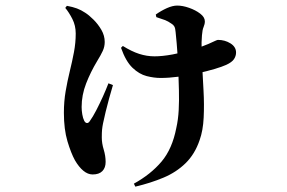

<svg xmlns="http://www.w3.org/2000/svg" viewBox="-20 -596 1040 696"><path d="M216.6 -567.3 222.5 -574.9Q243.5 -571.1 258.8 -565.4Q274.1 -559.7 288.6 -550Q301.8 -541.8 318.6 -525.2Q335.5 -508.5 347.6 -487.6Q359.6 -466.8 359.6 -443.9Q359.6 -426.8 352.5 -411.4Q345.4 -396 332.2 -374.6Q308.2 -334.7 292.1 -293.1Q275.9 -251.4 275.9 -208Q275.9 -195.1 278.3 -181.3Q280.6 -167.5 285.4 -157.9Q289.6 -150.3 295.2 -150Q300.8 -149.6 305.6 -157.1Q316.7 -172.5 328.8 -195.9Q340.9 -219.3 352.8 -245.5Q364.6 -271.7 373.1 -294L389.4 -287.5Q382.6 -264.4 375.6 -239.4Q368.6 -214.3 363.1 -191.2Q357.6 -168 353.6 -149.2Q351.1 -136.9 350 -126.1Q349 -115.3 349 -97.5Q349 -76.4 356 -53.6Q362.9 -30.8 362.9 -8.9Q362.9 12.1 351.1 24.2Q339.2 36.4 315.9 36.4Q298.4 36.4 282.2 23Q266 9.7 251.7 -14.9Q237.5 -40.6 224.5 -83.9Q211.6 -127.2 211.6 -187.2Q211.6 -228.3 218 -265.5Q224.4 -302.6 233 -337.8Q241.7 -373 248.1 -407Q254.5 -441 254.5 -474.6Q254.5 -503.4 242.2 -527.5Q229.8 -551.6 216.6 -567.3ZM418.7 -422.7 425.3 -429.4Q457 -409.6 484.5 -400.7Q512 -391.8 540.1 -391.8Q568.4 -391.8 605.3 -398.6Q642.3 -405.4 677.7 -416.1Q713 -426.8 735 -436.5Q753.4 -444.8 760.5 -448.1Q767.7 -451.4 770.2 -451.4Q795.1 -451.4 815.4 -438.8Q835.7 -426.1 835.7 -405.6Q835.7 -392.9 828.2 -381.6Q820.6 -370.3 800.1 -360.9Q784.8 -353.9 757.3 -345.8Q729.7 -337.6 695.7 -330.1Q661.6 -322.6 627 -318Q592.4 -313.4 561.9 -313.4Q538.5 -313.4 511.5 -320.2Q484.5 -327.1 460.1 -350.5Q435.8 -373.9 418.7 -422.7ZM546.7 -533.9 544.7 -543.4Q564 -557.1 584.9 -566.5Q605.8 -575.8 622.4 -575.8Q642.2 -575.8 665.5 -567.6Q688.9 -559.4 705.7 -546.6Q722.6 -533.7 722.6 -518.6Q722.6 -508.8 718.1 -498.3Q713.5 -487.8 712.1 -467.8Q709.9 -444.6 710.9 -412.7Q711.9 -380.7 712.9 -358.9Q714.9 -317 717.8 -266.9Q720.6 -216.9 718.3 -169.6Q716 -122.4 703.6 -88Q686.3 -37.1 652.6 -4.3Q619 28.5 572.7 47.9Q526.4 67.4 470.6 80.6L465.3 69.8Q526.2 36.2 565.3 -9.9Q604.4 -56 619.1 -132.1Q626 -162.7 627.8 -197.2Q629.6 -231.6 628.6 -268.2Q627.6 -304.7 626.4 -341.3Q626.1 -364.5 624.2 -389.8Q622.4 -415.1 620.5 -438.8Q618.6 -462.5 616.6 -479.6Q615.6 -493.3 612 -499.9Q608.4 -506.4 601.6 -510.2Q589.6 -519 576.4 -523.8Q563.1 -528.6 546.7 -533.9Z"/></svg>

Font: Early Summer Mincho VF
Style: Regular
Weight: 250
Designer: GuiWonder
Version: Version 1.002